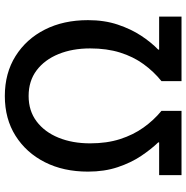

<svg xmlns="http://www.w3.org/2000/svg" viewBox="-8 -782 790 815"><g transform="rotate(-90 387.5 -375.0)"><path d="M51 0V-95H190V-99Q161 -129 132.5 -171.5Q104 -214 85 -270.5Q66 -327 66 -397Q66 -501 106 -580Q146 -659 218 -704.5Q290 -750 387 -750Q484 -750 556.5 -704.5Q629 -659 669 -580Q709 -501 709 -397Q709 -327 690 -270.5Q671 -214 643 -171.5Q615 -129 584 -99V-95H724V0H450V-85Q491 -118 522.5 -161.5Q554 -205 571.5 -261Q589 -317 589 -388Q589 -463 565 -522Q541 -581 496 -615Q451 -649 387 -649Q324 -649 279 -615Q234 -581 210 -522Q186 -463 186 -388Q186 -317 204 -261Q222 -205 253 -161.5Q284 -118 324 -85V0Z"/></g></svg>

Font: Noto Sans SC Medium
Style: Regular
Weight: 500
Designer: Ryoko NISHIZUKA  (kana, bopomofo & ideographs); Paul D. Hunt (Latin, Greek & Cyrillic); Sandoll Communications , Soo-you
Foundry: Adobe
Version: Version 2.004-H2;hotconv 1.0.118;makeotfexe 2.5.65603